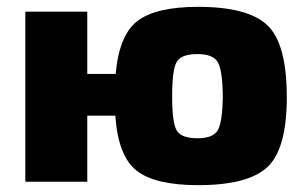

<svg xmlns="http://www.w3.org/2000/svg" viewBox="-20 -531 892 561"><path d="M235 -315H318Q328 -429 382 -470Q436 -511 559 -511Q705 -511 761.5 -457Q818 -403 818 -247Q818 -96 761.5 -43Q705 10 559 10Q433 10 379 -32.5Q325 -75 317 -193H235V0H54V-497H235ZM557 -127Q602 -127 616 -150Q630 -173 631 -250Q630 -327 616 -350Q602 -373 557 -373Q510 -373 496.5 -350.5Q483 -328 483 -250Q483 -172 496.5 -149.5Q510 -127 557 -127Z"/></svg>

Font: Exo 2.0 Extra Bold
Style: Regular
Weight: 800
Designer: Natanael Gama
Version: Version 1.001;PS 001.001;hotconv 1.0.70;makeotf.lib2.5.58329